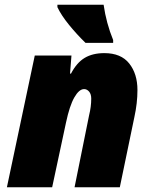

<svg xmlns="http://www.w3.org/2000/svg" viewBox="-20 -786 635 806"><path d="M126 -553H280L274 -477H278Q302 -523 335.5 -543Q369 -563 418 -563Q488 -563 522.5 -519.5Q557 -476 557 -408Q557 -353 544 -294L483 0H293L354 -302Q363 -338 363 -372Q363 -391 354 -401.5Q345 -412 333 -412Q312 -412 292 -377Q272 -342 257 -271L199 0H9ZM221 -756V-766H415Q426 -689 455 -618V-606H339Q302 -642 269.5 -682Q237 -722 221 -756Z"/></svg>

Font: Noto Sans Display Black
Style: Italic
Weight: 900
Italic angle: -12°
Designer: Monotype Design team
Foundry: Monotype Imaging Inc.
Version: Version 1.000